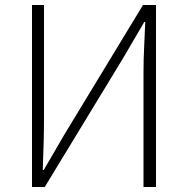

<svg xmlns="http://www.w3.org/2000/svg" viewBox="-20 -748 751 768"><path d="M108 0V-728H156V-278Q156 -226 154.5 -173.5Q153 -121 151 -68H155L237 -209L552 -728H604V0H554V-455Q554 -508 556.5 -558Q559 -608 561 -660H557L474 -518L159 0Z"/></svg>

Font: Noto Sans JP ExtraLight
Style: Regular
Weight: 250
Designer: Ryoko NISHIZUKA  (kana, bopomofo & ideographs); Paul D. Hunt (Latin, Greek & Cyrillic); Sandoll Communications , Soo-you
Foundry: Adobe
Version: Version 2.004-H2;hotconv 1.0.118;makeotfexe 2.5.65603